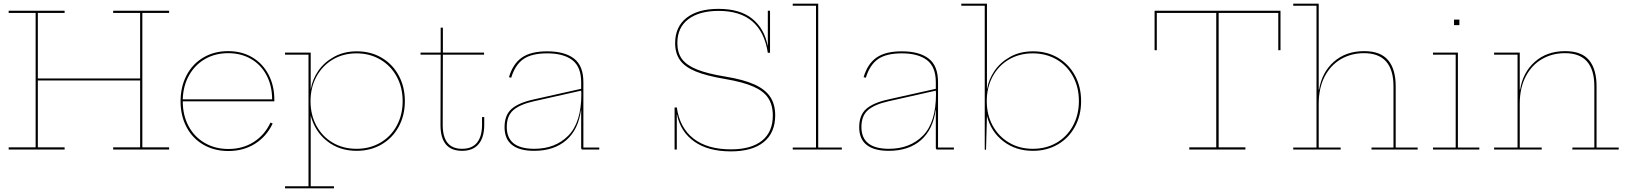

<svg xmlns="http://www.w3.org/2000/svg" viewBox="-20 -810 8812 1040"><path d="M751 -740V-12H896V0H593V-12H739V-374H185V-12H330V0H27V-12H173V-740H27V-752H330V-740H185V-385H739V-740H593V-752H896V-740Z M1466 -270V-261H970Q970 -186 1001 -127.5Q1032 -69 1088.5 -36Q1145 -3 1217 -3Q1295 -3 1354.5 -41Q1414 -79 1445 -146L1457 -141Q1424 -71 1361.5 -31.5Q1299 8 1217 8Q1141 8 1082 -26Q1023 -60 990.5 -121.5Q958 -183 958 -261Q958 -340 990.5 -402Q1023 -464 1081.5 -498.5Q1140 -533 1216 -533Q1290 -533 1346.5 -499.5Q1403 -466 1434.5 -406Q1466 -346 1466 -270ZM970 -272H1454Q1454 -345 1424 -402Q1394 -459 1340 -490.5Q1286 -522 1216 -522Q1146 -522 1091 -490.5Q1036 -459 1004 -402Q972 -345 970 -272Z M2173 -262Q2173 -185 2139.5 -123.5Q2106 -62 2046.5 -27.5Q1987 7 1912 7Q1819 7 1752.5 -45Q1686 -97 1663 -184V199H1789V210H1524V199H1651V-514H1524V-525H1663V-329H1664Q1672 -379 1703.5 -425.5Q1735 -472 1789 -502Q1843 -532 1913 -532Q1988 -532 2047 -497.5Q2106 -463 2139.5 -401.5Q2173 -340 2173 -262ZM2161 -262Q2161 -336 2129 -395Q2097 -454 2040 -487.5Q1983 -521 1911 -521Q1839 -521 1782.5 -487.5Q1726 -454 1694 -395Q1662 -336 1662 -262Q1662 -188 1694 -129Q1726 -70 1782.5 -37Q1839 -4 1911 -4Q1983 -4 2040 -37Q2097 -70 2129 -129Q2161 -188 2161 -262Z M2483 -4Q2537 -4 2564 -37.5Q2591 -71 2591 -134V-176H2603V-134Q2603 -66 2572.5 -29.5Q2542 7 2483 7Q2366 7 2366 -133L2367 -514H2258V-525H2367V-660H2379V-525H2602V-514H2379L2378 -133Q2378 -4 2483 -4Z M3226 -11V0H3136Q3128 0 3128 -9V-215H3127Q3113 -108 3047 -50.5Q2981 7 2873 7Q2794 7 2753.5 -25Q2713 -57 2713 -121Q2713 -186 2750.5 -219.5Q2788 -253 2869 -271L3128 -329V-364Q3128 -448 3080 -484.5Q3032 -521 2944 -521Q2859 -521 2814.5 -489.5Q2770 -458 2749 -389L2737 -392Q2758 -464 2806.5 -498Q2855 -532 2944 -532Q3038 -532 3089 -493Q3140 -454 3140 -365V-11ZM3129 -302 3128 -319 2870 -261Q2795 -244 2760 -213Q2725 -182 2725 -122Q2725 -4 2874 -4Q2988 -4 3058.5 -75.5Q3129 -147 3129 -302Z M4179 -185Q4179 -91 4117 -40.5Q4055 10 3939 10Q3816 10 3741 -43Q3666 -96 3647 -190H3646V0H3634V-228H3646Q3662 -117 3737 -59Q3812 -1 3939 -1Q4049 -1 4107.5 -48Q4166 -95 4166 -184Q4166 -241 4141 -279Q4116 -317 4059.5 -341.5Q4003 -366 3908 -382Q3807 -399 3748.5 -423Q3690 -447 3663.5 -484Q3637 -521 3637 -576Q3637 -665 3699 -713.5Q3761 -762 3872 -762Q3988 -762 4054 -709Q4120 -656 4138 -563H4139V-752H4151V-524H4139Q4104 -751 3873 -751Q3768 -751 3708.5 -706Q3649 -661 3649 -577Q3649 -525 3673.5 -491Q3698 -457 3754.5 -434Q3811 -411 3910 -395Q4008 -379 4066.5 -352.5Q4125 -326 4152 -285.5Q4179 -245 4179 -185Z M4540 -11V0H4274V-11H4400V-779H4274V-790H4412V-11Z M5147 -11V0H5057Q5049 0 5049 -9V-215H5048Q5034 -108 4968 -50.5Q4902 7 4794 7Q4715 7 4674.5 -25Q4634 -57 4634 -121Q4634 -186 4671.5 -219.5Q4709 -253 4790 -271L5049 -329V-364Q5049 -448 5001 -484.5Q4953 -521 4865 -521Q4780 -521 4735.5 -489.5Q4691 -458 4670 -389L4658 -392Q4679 -464 4727.5 -498Q4776 -532 4865 -532Q4959 -532 5010 -493Q5061 -454 5061 -365V-11ZM5050 -302 5049 -319 4791 -261Q4716 -244 4681 -213Q4646 -182 4646 -122Q4646 -4 4795 -4Q4909 -4 4979.5 -75.5Q5050 -147 5050 -302Z M5836 -262Q5836 -185 5802.5 -123.5Q5769 -62 5709.5 -27.5Q5650 7 5575 7Q5482 7 5415 -44.5Q5348 -96 5326 -182L5321 1H5314V-779H5187V-790H5326V-329H5327Q5335 -379 5366.5 -425.5Q5398 -472 5451.5 -502Q5505 -532 5576 -532Q5651 -532 5710 -497.5Q5769 -463 5802.5 -401.5Q5836 -340 5836 -262ZM5824 -263Q5824 -337 5792 -396Q5760 -455 5703 -488Q5646 -521 5574 -521Q5502 -521 5445.5 -488Q5389 -455 5357 -396Q5325 -337 5325 -262Q5325 -188 5357 -129.5Q5389 -71 5445.5 -37.5Q5502 -4 5574 -4Q5647 -4 5703.5 -37Q5760 -70 5792 -129Q5824 -188 5824 -263Z M6916 -538H6904V-740H6581V-12H6726V0H6422V-12H6568V-740H6246V-538H6234V-752H6916Z M7659 -11V0H7409V-11H7528V-342Q7528 -522 7368 -522Q7300 -522 7244 -490Q7188 -458 7155.5 -396Q7123 -334 7123 -247V-11H7242V0H6985V-11H7111V-779H6985V-790H7123V-324H7125Q7140 -418 7205 -475.5Q7270 -533 7369 -533Q7458 -533 7499 -484Q7540 -435 7540 -343V-11Z M7993 -11V0H7742V-11H7865V-514H7742V-525H7877V-11ZM7885 -704V-674H7856V-704Z M8748 -11V0H8497V-11H8616V-342Q8616 -522 8457 -522Q8388 -522 8332.5 -490Q8277 -458 8244.5 -396Q8212 -334 8212 -248V-11H8331V0H8073V-11H8200V-514H8073V-525H8212V-325H8214Q8229 -418 8294 -475.5Q8359 -533 8458 -533Q8547 -533 8587.5 -484Q8628 -435 8628 -343V-11Z"/></svg>

Font: Hepta Slab Thin
Style: Regular
Weight: 250
Designer: Michael LaGattuta
Foundry: Michael LaGattuta
Version: Version 1.100; ttfautohint (v1.8) -l 8 -r 50 -G 200 -x 14 -D